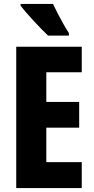

<svg xmlns="http://www.w3.org/2000/svg" viewBox="-20 -950 474 970"><path d="M393 0H62V-714H393V-585H214V-435H380V-305H214V-131H393ZM248 -930Q257 -910 272 -881Q287 -852 302.5 -825Q318 -798 328 -783V-770H223Q211 -781 191.5 -801Q172 -821 151 -843.5Q130 -866 112 -887Q94 -908 84 -921V-930Z"/></svg>

Font: Noto Sans ExtraCondensed ExtraBold
Style: Regular
Weight: 800
Width: 2
Designer: Monotype Design Team
Foundry: Monotype Imaging Inc.
Version: Version 2.013; ttfautohint (v1.8.4.7-5d5b)